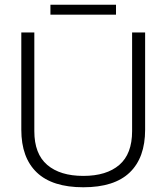

<svg xmlns="http://www.w3.org/2000/svg" viewBox="-20 -781 703 811"><path d="M193 -719V-761H470V-719ZM332 10Q201 10 135.5 -52.5Q70 -115 70 -233V-644H125V-227Q125 -131 179.5 -84.5Q234 -38 332 -38Q430 -38 484 -84.5Q538 -131 538 -227V-644H593V-233Q593 -115 528 -52.5Q463 10 332 10Z"/></svg>

Font: Kanit ExtraLight
Style: Regular
Weight: 275
Designer: Katatrad Team
Foundry: CadsonDemak
Version: Version 2.000; ttfautohint (v1.8.3)